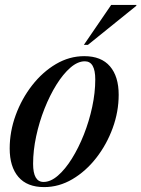

<svg xmlns="http://www.w3.org/2000/svg" viewBox="-20 -752 576 783"><path d="M323.5 -523Q393 -523 428.5 -481.5Q464 -440 464 -365.5Q464 -296.5 439.5 -229.5Q415 -162.5 372.5 -108Q330 -53.5 275.2 -21.2Q220.5 11 160 11Q90.5 11 55 -30.5Q19.5 -72 19.5 -146.5Q19.5 -215.5 44 -282.5Q68.5 -349.5 111 -404Q153.5 -458.5 208.2 -490.8Q263 -523 323.5 -523ZM157.5 -10Q186.5 -10 216.2 -35.8Q246 -61.5 273.2 -105.2Q300.5 -149 322 -203.2Q343.5 -257.5 356 -315.8Q368.5 -374 368.5 -428Q368.5 -502 326 -502Q297 -502 267.2 -476.2Q237.5 -450.5 210.2 -406.8Q183 -363 161.5 -308.8Q140 -254.5 127.5 -196.2Q115 -138 115 -84Q115 -10 157.5 -10ZM322 -569 433.5 -732H536.5L535.5 -728L338.5 -569Z"/></svg>

Font: Newsreader 72pt Medium
Style: Italic
Weight: 500
Italic angle: -17°
Designer: Hugues Gentile
Foundry: Production Type
Version: Version 1.003; ttfautohint (v1.8.3)